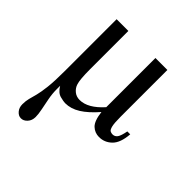

<svg xmlns="http://www.w3.org/2000/svg" viewBox="-186 -600 960 960"><g transform="rotate(45 294.5 -119.5)"><path d="M106.9 225.1Q89.8 225.1 76.2 209.5Q62.5 193.8 62.5 169.9Q62.5 146.5 67.4 128.2Q72.3 109.9 78.9 85Q85.4 60.1 90.3 17.6Q95.2 -24.9 95.2 -97.2V-463.9H178.2V-193.8Q178.2 -120.1 187 -94.2Q192.9 -75.2 209.5 -61.3Q226.1 -47.4 250 -47.4Q308.1 -47.4 369.6 -116.2V-463.9H454.1V-133.8Q454.1 -88.9 458.7 -69.6Q463.4 -50.3 471.2 -46.1Q479 -42 487.8 -42Q503.9 -42 513.4 -55.2Q522.9 -68.4 529.8 -105H550.3Q545.4 -40.5 516.8 -12.7Q488.3 15.1 449.2 15.1Q419.4 15.1 397.9 -5.1Q376.5 -25.4 369.6 -82Q326.7 -32.7 288.3 -8.8Q250 15.1 210 15.1Q198.7 15.1 174.1 8.8Q149.4 2.4 130.9 -28.8V-4.9Q130.9 26.9 137 58.8Q143.1 90.8 148.9 119.1Q154.8 147.5 154.8 168Q154.8 192.9 140.1 209Q125.5 225.1 106.9 225.1Z"/></g></svg>

Font: Nuosu SIL
Style: Regular
Weight: 400
Designer: Peter Constable, Alex Kotlar, Peter Martin
Foundry: SIL International
Version: Version 2.300